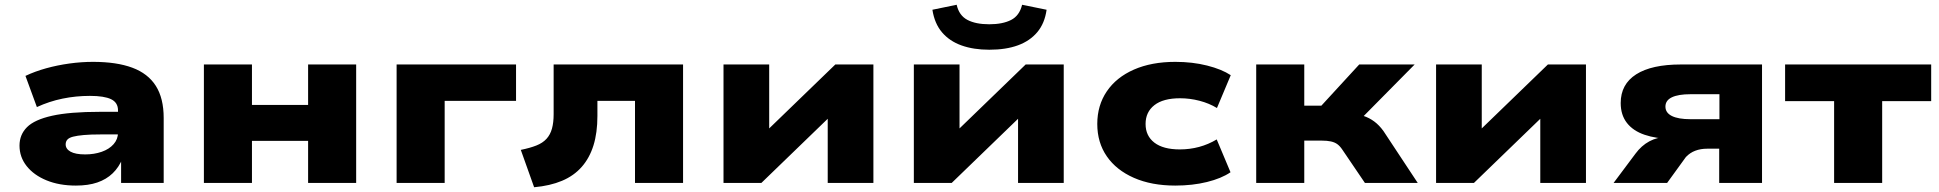

<svg xmlns="http://www.w3.org/2000/svg" viewBox="-20 -769 8151 807"><path d="M299 11Q229 11 175.5 -11Q122 -33 92 -71Q62 -109 62 -157Q62 -203 93.5 -234.5Q125 -266 199 -282.5Q273 -299 400 -299H498V-204H404Q361 -204 332.5 -201.5Q304 -199 287 -194.5Q270 -190 263 -182Q256 -174 256 -162Q256 -143 276.5 -131.5Q297 -120 338 -120Q376 -120 407.5 -131Q439 -142 457.5 -163Q476 -184 476 -212V-305Q476 -338 447 -352Q418 -366 358 -366Q299 -366 243 -354.5Q187 -343 135 -319L87 -450Q127 -469 174 -482Q221 -495 271.5 -502Q322 -509 371 -509Q470 -509 536 -484.5Q602 -460 635 -408Q668 -356 668 -273V0H489V-102L495 -103Q480 -66 453.5 -40.5Q427 -15 389 -2Q351 11 299 11Z M837 0V-498H1039V-328H1275V-498H1477V0H1275V-177H1039V0Z M1647 0V-498H2149V-345H1849V0Z M2225 18 2169 -139Q2208 -147 2234.5 -157.5Q2261 -168 2277 -185.5Q2293 -203 2300 -228.5Q2307 -254 2307 -289V-498H2851V0H2649V-345H2491V-282Q2491 -211 2474.5 -158Q2458 -105 2425 -67.5Q2392 -30 2342 -9Q2292 12 2225 18Z M3021 0V-498H3213V-178H3160L3491 -498H3651V0H3459V-321H3512L3180 0Z M3821 0V-498H4013V-178H3960L4291 -498H4451V0H4259V-321H4312L3980 0ZM4138 -560Q4072 -560 4021.5 -578Q3971 -596 3939.5 -633Q3908 -670 3899 -728L4001 -749Q4011 -704 4046 -685.5Q4081 -667 4138 -667Q4194 -667 4229.5 -685Q4265 -703 4276 -749L4379 -728Q4371 -671 4340 -634Q4309 -597 4258.5 -578.5Q4208 -560 4138 -560Z M4920 11Q4820 11 4746 -21.5Q4672 -54 4632 -112Q4592 -170 4592 -248Q4592 -326 4632 -385Q4672 -444 4746 -476.5Q4820 -509 4920 -509Q4992 -509 5053.5 -493.5Q5115 -478 5153 -453L5095 -315Q5062 -335 5021.5 -345.5Q4981 -356 4940 -356Q4869 -356 4832 -327Q4795 -298 4795 -248Q4795 -198 4832 -169.5Q4869 -141 4939 -141Q4981 -141 5020 -151.5Q5059 -162 5094 -183L5152 -45Q5114 -19 5053 -4Q4992 11 4920 11Z M5260 0V-498H5462V-325H5534L5693 -498H5926L5667 -236L5656 -293Q5686 -290 5710.5 -282Q5735 -274 5756 -258.5Q5777 -243 5795 -218L5939 0H5717L5622 -140Q5612 -155 5601 -163Q5590 -171 5574 -174.5Q5558 -178 5535 -178H5462V0Z M6016 0V-498H6208V-178H6155L6486 -498H6646V0H6454V-321H6507L6175 0Z M6762 0 6854 -123Q6879 -157 6912.5 -175Q6946 -193 6985 -193H7008L7006 -185Q6941 -186 6892.5 -202.5Q6844 -219 6818 -252.5Q6792 -286 6792 -336Q6792 -415 6857 -456.5Q6922 -498 7045 -498H7386V0H7206V-144H7155Q7128 -144 7105.5 -135.5Q7083 -127 7066 -109L6987 0ZM7085 -268H7207V-373H7085Q7034 -373 7007 -360Q6980 -347 6980 -321Q6980 -295 7007 -281.5Q7034 -268 7085 -268Z M7689 0V-344H7483V-498H8097V-344H7891V0Z"/></svg>

Font: Nunito Sans 10pt Expanded Black
Style: Regular
Weight: 900
Width: 7
Designer: Vernon Adams
Foundry: Vernon Adams
Version: Version 3.101;gftools[0.9.27]